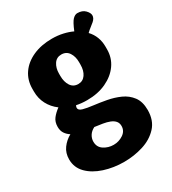

<svg xmlns="http://www.w3.org/2000/svg" viewBox="-182 -625 841 939"><g transform="rotate(-30 239.0 -155.5)"><path d="M240 217Q181 217 128.5 200Q76 183 44 150.5Q12 118 12 72Q12 36 31 10Q50 -16 79 -32Q63 -42 53 -57Q43 -72 43 -94Q43 -122 57.5 -140.5Q72 -159 94 -175Q63 -198 46 -230.5Q29 -263 29 -302V-317Q29 -366 54.5 -403Q80 -440 126.5 -461Q173 -482 234 -482Q266 -482 295 -475.5Q324 -469 347 -458Q365 -502 378 -515Q391 -528 404 -528Q432 -528 447.5 -512Q463 -496 463 -482Q463 -474 459 -466.5Q455 -459 447 -452Q438 -444 426.5 -435.5Q415 -427 404 -416Q423 -396 432.5 -371Q442 -346 442 -317V-302Q442 -254 415.5 -216.5Q389 -179 342 -157Q295 -135 234 -135Q201 -135 174 -141Q172 -137 171 -134Q170 -131 170 -128Q170 -114 191.5 -108Q213 -102 246.5 -98Q280 -94 318 -87Q356 -80 389.5 -65Q423 -50 444.5 -21.5Q466 7 466 54Q466 113 432.5 149Q399 185 347.5 201Q296 217 240 217ZM237 119Q267 119 291.5 102.5Q316 86 316 58Q316 41 306.5 30Q297 19 280.5 12.5Q264 6 242.5 2.5Q221 -1 198 -4Q178 6 168 22Q158 38 158 56Q158 87 182.5 103Q207 119 237 119ZM236 -225Q262 -225 277 -246.5Q292 -268 292 -302V-317Q292 -348 277.5 -370Q263 -392 235 -392Q208 -392 193.5 -370Q179 -348 179 -317V-303Q179 -270 193.5 -247.5Q208 -225 236 -225Z"/></g></svg>

Font: Dosis ExtraLight ExtraBold
Style: Regular
Weight: 800
Version: Version 3.001; ttfautohint (v1.8.2)